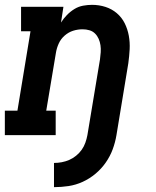

<svg xmlns="http://www.w3.org/2000/svg" viewBox="-24 -558 644 793"><path d="M199 215V115Q215 115 231 112Q247 109 262 102.5Q277 96 290.5 85Q304 74 313.5 60.5Q323 47 328.5 31.5Q334 16 337 0Q350 -78 363 -156.5Q376 -235 389 -313Q391 -328 392 -342.5Q393 -357 391 -371Q389 -385 383.5 -397.5Q378 -410 368.5 -419.5Q359 -429 345.5 -433Q332 -437 317 -437Q297 -437 278 -431Q259 -425 243 -411Q227 -397 218.5 -378Q210 -359 207 -340L167 -101H206V0H-4V-101H48L102 -429H63V-530H238L228 -465Q238 -481 252 -495.5Q266 -510 283 -520.5Q300 -531 319 -534.5Q338 -538 356 -538Q385 -538 411.5 -529.5Q438 -521 458.5 -503.5Q479 -486 491 -462Q503 -438 508 -410.5Q513 -383 511.5 -354.5Q510 -326 506 -297L457 0Q452 30 441.5 58.5Q431 87 413 113Q395 139 370.5 159.5Q346 180 317.5 193Q289 206 259 210.5Q229 215 199 215Z"/></svg>

Font: Iosevka Curly Slab ExObl
Style: Bold
Weight: 700
Width: 7
Italic angle: -9°
Monospace: yes
Designer: Belleve Invis
Foundry: Belleve Invis
Version: Version 11.0.0; ttfautohint (v1.8.3)